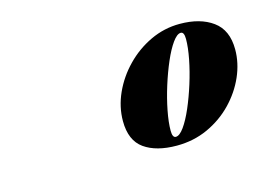

<svg xmlns="http://www.w3.org/2000/svg" viewBox="-52 -856 668 473"><g transform="rotate(-15 282.0 -619.0)"><path d="M349.1 -475Q296.9 -475 266.4 -496.6Q236 -518.2 236 -567.7Q236 -603.7 251.7 -638.5Q267.5 -673.3 294.8 -701.3Q322.1 -729.4 357.6 -746.2Q393.2 -763 432.8 -763Q485 -763 516.9 -739.7Q548.9 -716.5 548.9 -667Q548.9 -632.2 533.9 -598.1Q518.9 -564.1 491.9 -536.2Q464.9 -508.3 428.4 -491.6Q392 -475 349.1 -475ZM352.1 -496.6Q361.7 -496.6 373.4 -512.9Q385.1 -529.3 396.5 -555.7Q407.9 -582.1 417.5 -612.7Q427.1 -643.3 432.8 -672.5Q438.5 -701.8 438.5 -723.1Q438.5 -741.1 429.8 -741.1Q420.2 -741.1 408.5 -724.7Q396.8 -708.4 385.4 -682Q374 -655.6 364.4 -625Q354.8 -594.4 349.1 -565.1Q343.4 -535.9 343.4 -514.6Q343.4 -496.6 352.1 -496.6Z"/></g></svg>

Font: Bodoni* 06pt Fatface
Style: Italic
Weight: 900
Italic angle: -13°
Version: Version 2.3